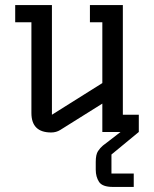

<svg xmlns="http://www.w3.org/2000/svg" viewBox="-20 -521 608 758"><path d="M182 2Q104 2 104 -75V-433H40V-501H185V-68L384 -193V-433H335V-501H465V-68H528V0H384V-112L218 -8Q202 2 182 2ZM528 0 420 89V164H508V217H426Q384 217 371 197Q358 177 358 149V118Q358 89 367 75.5Q376 62 386.5 53.5Q397 45 412 34L456 0Z"/></svg>

Font: Kelly Slab
Style: Regular
Weight: 400
Designer: Denis Masharov
Foundry: Denis Masharov
Version: Version 1.001